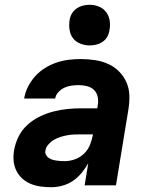

<svg xmlns="http://www.w3.org/2000/svg" viewBox="-20 -775 640 803"><path d="M195 8Q172 8 150 5Q128 2 108.5 -6Q89 -14 73.5 -28Q58 -42 48.5 -61Q39 -80 37 -102Q35 -124 39 -147Q44 -176 57.5 -203.5Q71 -231 94.5 -252.5Q118 -274 146 -287.5Q174 -301 203 -308.5Q232 -316 261 -319Q290 -322 319 -322H387L389 -335Q392 -353 388.5 -370Q385 -387 373.5 -398.5Q362 -410 344.5 -414.5Q327 -419 310 -419Q295 -419 279.5 -417Q264 -415 250 -408.5Q236 -402 224.5 -390Q213 -378 211 -363H81Q85 -388 97 -412Q109 -436 127.5 -456.5Q146 -477 169 -491Q192 -505 217 -513.5Q242 -522 267.5 -525Q293 -528 319 -528Q348 -528 377.5 -523.5Q407 -519 432.5 -507.5Q458 -496 477.5 -476.5Q497 -457 508.5 -431.5Q520 -406 521 -376.5Q522 -347 517 -317L465 0H334L349 -92Q337 -71 321 -51.5Q305 -32 285 -18.5Q265 -5 241 1.5Q217 8 195 8ZM251 -101Q272 -101 294 -109Q316 -117 332.5 -133.5Q349 -150 357 -171Q365 -192 369 -213H319Q305 -213 291 -212.5Q277 -212 262.5 -209.5Q248 -207 233.5 -202.5Q219 -198 206 -190.5Q193 -183 182.5 -171Q172 -159 170 -145Q168 -136 172 -128Q176 -120 183 -115Q190 -110 198 -107.5Q206 -105 215.5 -103.5Q225 -102 233.5 -101.5Q242 -101 251 -101ZM355 -585Q335 -585 316 -592.5Q297 -600 285.5 -615Q274 -630 271 -650Q268 -670 271 -690Q273 -705 280.5 -718Q288 -731 300.5 -739.5Q313 -748 327 -751.5Q341 -755 355 -755Q375 -755 393.5 -747.5Q412 -740 423.5 -725Q435 -710 438.5 -690Q442 -670 438 -650Q436 -635 429 -622Q422 -609 409.5 -600.5Q397 -592 383 -588.5Q369 -585 355 -585Z"/></svg>

Font: Iosevka XBd Ex Obl
Style: Regular
Weight: 800
Width: 7
Italic angle: -9°
Monospace: yes
Designer: Belleve Invis
Foundry: Belleve Invis
Version: Version 32.5.0; ttfautohint (v1.8.4)